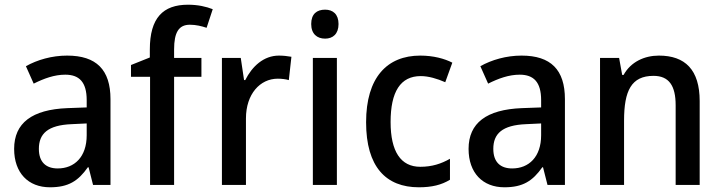

<svg xmlns="http://www.w3.org/2000/svg" viewBox="-20 -785 3062 815"><path d="M265 -549C200 -549 138 -531 90 -504L123 -430C167 -452 211 -468 257 -468C316 -468 348 -437 348 -360V-329L266 -326C116 -320 40 -263 40 -153C40 -51 100 10 192 10C271 10 312 -17 353 -75H356L375 0H449V-364C449 -489 389 -549 265 -549ZM285 -258 348 -261V-211C348 -119 296 -70 225 -70C177 -70 145 -95 145 -153C145 -217 182 -254 285 -258Z M835 -459V-539H719V-575C719 -648 739 -680 786 -680C812 -680 836 -674 857 -667L883 -746C855 -757 820 -765 778 -765C672 -765 616 -709 616 -575V-541L536 -509V-459H617V0H719V-459Z M1164 -549C1099 -549 1050 -503 1021 -445H1016L1002 -539H922V0H1024V-282C1024 -386 1084 -451 1159 -451C1174 -451 1193 -449 1206 -445L1217 -544C1201 -547 1181 -549 1164 -549Z M1360 -744C1325 -744 1301 -726 1301 -683C1301 -641 1326 -621 1360 -621C1393 -621 1417 -641 1417 -683C1417 -725 1393 -744 1360 -744ZM1410 -539H1308V0H1410Z M1758 10C1813 10 1854 0 1890 -22V-111C1853 -90 1814 -77 1764 -77C1681 -77 1638 -142 1638 -267C1638 -396 1680 -462 1766 -462C1799 -462 1836 -451 1870 -436L1900 -519C1867 -536 1820 -549 1764 -549C1623 -549 1534 -456 1534 -266C1534 -77 1618 10 1758 10Z M2194 -549C2129 -549 2067 -531 2019 -504L2052 -430C2096 -452 2140 -468 2186 -468C2245 -468 2277 -437 2277 -360V-329L2195 -326C2045 -320 1969 -263 1969 -153C1969 -51 2029 10 2121 10C2200 10 2241 -17 2282 -75H2285L2304 0H2378V-364C2378 -489 2318 -549 2194 -549ZM2214 -258 2277 -261V-211C2277 -119 2225 -70 2154 -70C2106 -70 2074 -95 2074 -153C2074 -217 2111 -254 2214 -258Z M2777 -549C2716 -549 2658 -523 2627 -467H2621L2608 -539H2527V0H2629V-273C2629 -400 2660 -463 2754 -463C2820 -463 2848 -421 2848 -338V0H2950V-356C2950 -489 2888 -549 2777 -549Z"/></svg>

Font: Noto Sans Gujarati SemiCondensed Medium
Style: Regular
Weight: 500
Width: 4
Designer: Jelle Bosma - Monotype Design Team, Universal Thirst
Foundry: Monotype Imaging Inc.
Version: Version 2.106